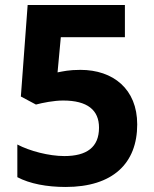

<svg xmlns="http://www.w3.org/2000/svg" viewBox="-20 -734 612 764"><path d="M300 -456C253 -456 231 -450 209 -446L222 -586H477V-714H90L63 -350L123 -318C150 -325 194 -334 231 -334C328 -334 374 -296 374 -226C374 -148 325 -113 236 -113C175 -113 98 -133 49 -159V-29C98 -3 166 10 241 10C429 10 526 -84 526 -239C526 -380 430 -456 300 -456Z"/></svg>

Font: Noto Sans Gujarati
Style: Bold
Weight: 700
Designer: Jelle Bosma - Monotype Design Team, Universal Thirst
Foundry: Monotype Imaging Inc.
Version: Version 2.106